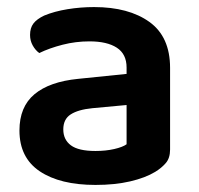

<svg xmlns="http://www.w3.org/2000/svg" viewBox="-20 -508 562 543"><path d="M250 -81Q279 -81 303 -86.5Q327 -92 338 -100V-211L241 -202Q201 -198 180 -184.5Q159 -171 159 -142Q159 -113 180.5 -97Q202 -81 250 -81ZM246 -488Q344 -488 402.5 -446Q461 -404 461 -316V-85Q461 -61 449 -47Q437 -33 419 -22Q391 -5 348 5Q305 15 250 15Q150 15 92.5 -23.5Q35 -62 35 -139Q35 -206 77.5 -241.5Q120 -277 201 -285L338 -299V-317Q338 -355 310.5 -373Q283 -391 233 -391Q194 -391 157 -381.5Q120 -372 91 -358Q80 -366 72.5 -379.5Q65 -393 65 -409Q65 -429 74.5 -441.5Q84 -454 105 -464Q134 -476 171 -482Q208 -488 246 -488Z"/></svg>

Font: Baloo 2 SemiBold
Style: Regular
Weight: 600
Designer: Sarang Kulkarni and Ek Type
Foundry: Ek Type
Version: Version 1.640;hotconv 1.0.111;makeotfexe 2.5.65597; ttfautoh